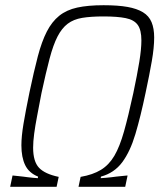

<svg xmlns="http://www.w3.org/2000/svg" viewBox="-20 -716 627 736"><path d="M19 0 28 -43H31Q41 -42 50 -41Q59 -40 68.5 -39Q78 -38 87.5 -36.5Q97 -35 106 -34.5Q115 -34 125 -33L126 -39Q91 -53 76.5 -83Q62 -113 62 -159Q62 -193 70 -241Q78 -289 93 -362Q110 -443 125 -500Q140 -557 159.5 -595Q179 -633 207 -655.5Q235 -678 276 -687Q317 -696 377 -696Q432 -696 468.5 -689.5Q505 -683 528 -669Q551 -655 561 -631Q571 -607 571 -572Q571 -534 562 -482Q553 -430 538 -360Q519 -269 499 -202Q479 -135 448.5 -94Q418 -53 367 -39L366 -33Q376 -34 386 -34.5Q396 -35 406 -36.5Q416 -38 425.5 -39Q435 -40 445 -41Q455 -42 465 -43H469L460 0H281L289 -38Q336 -46 367 -65Q398 -84 418.5 -119Q439 -154 455.5 -212.5Q472 -271 491 -359Q506 -430 514 -479Q522 -528 522 -561Q522 -601 508 -620.5Q494 -640 462 -646.5Q430 -653 377 -653Q328 -653 295 -647.5Q262 -642 239.5 -625Q217 -608 200.5 -576Q184 -544 170 -491Q156 -438 139 -359Q130 -311 122.5 -272.5Q115 -234 111 -203.5Q107 -173 107 -150Q107 -97 129.5 -73Q152 -49 205 -38L197 0Z"/></svg>

Font: Saira SemiCondensed ExtraLight
Style: Italic
Weight: 250
Width: 4
Italic angle: -12°
Designer: Hector Gatti with collaboration of the Omnibus-Type team
Foundry: Omnibus-Type
Version: Version 1.101